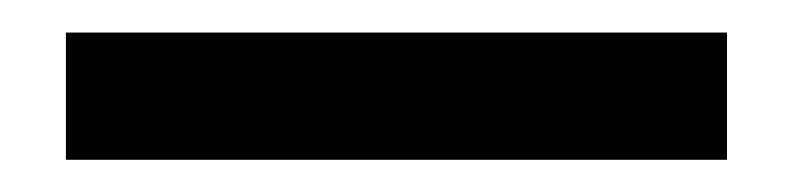

<svg xmlns="http://www.w3.org/2000/svg" viewBox="-20 -22 487 118"><path d="M426.8 76.2V-2H20.5V76.2Z"/></svg>

Font: Winston
Style: Regular
Weight: 400
Designer: Vernon Adams, Kim Jin-seong, David Berlow, Cristiano Sobral
Foundry: The Winston Project Authors
Version: Version 3.004